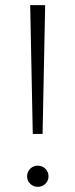

<svg xmlns="http://www.w3.org/2000/svg" viewBox="-20 -720 292 744"><path d="M107 -201 97 -700H155L145 -201ZM126 4Q109 4 97 -8Q85 -20 85 -37Q85 -54 97 -66Q109 -78 126 -78Q144 -78 156 -66Q168 -54 168 -37Q168 -20 156 -8Q144 4 126 4Z"/></svg>

Font: mBank Light
Style: Regular
Weight: 300
Designer: Julieta Ulanovsky
Foundry: Julieta Ulanovsky
Version: Version 7.200;PS 007.200;hotconv 1.0.88;makeotf.lib2.5.64775